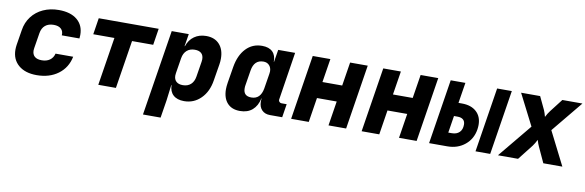

<svg xmlns="http://www.w3.org/2000/svg" viewBox="-51 -995 4906 1609"><g transform="rotate(10 2402.0 -190.0)"><path d="M46 -170Q46 -189 49 -210L70 -340Q80 -406 118 -456Q156 -506 215.5 -533Q275 -560 348 -560Q448 -560 504 -513.5Q560 -467 560 -385Q560 -375 558 -355H408Q411 -390 389.5 -410Q368 -430 327 -430Q282 -430 254.5 -407Q227 -384 220 -340L199 -210Q197 -196 197 -190Q197 -156 217.5 -138Q238 -120 278 -120Q319 -120 346.5 -139.5Q374 -159 383 -195H533Q514 -100 440 -45Q366 10 257 10Q159 10 102.5 -38.5Q46 -87 46 -170Z M931 0H781L846 -410H666L688 -550H1198L1176 -410H996Z M1755 -394Q1755 -368 1751 -345L1728 -205Q1713 -107 1654 -48.5Q1595 10 1512 10Q1452 10 1419.5 -20Q1387 -50 1386 -105H1384L1367 30L1343 180H1193L1309 -550H1454L1437 -445H1440Q1458 -500 1500.5 -530Q1543 -560 1602 -560Q1674 -560 1714.5 -515.5Q1755 -471 1755 -394ZM1600 -340Q1602 -356 1602 -361Q1602 -395 1583 -412.5Q1564 -430 1527 -430Q1486 -430 1459.5 -406.5Q1433 -383 1426 -340L1405 -210Q1403 -196 1403 -189Q1403 -156 1422.5 -138Q1442 -120 1478 -120Q1520 -120 1546 -143.5Q1572 -167 1579 -210Z M2364 -114 2346 0H2242Q2198 0 2172.5 -26.5Q2147 -53 2147 -98Q2147 -116 2149 -125H2147Q2133 -60 2092.5 -25Q2052 10 1987 10Q1917 10 1879 -32.5Q1841 -75 1841 -150Q1841 -172 1846 -205L1869 -345Q1886 -445 1940.5 -502.5Q1995 -560 2077 -560Q2136 -560 2166.5 -530Q2197 -500 2196 -445H2198L2215 -550H2359L2295 -140Q2294 -130 2301.5 -122Q2309 -114 2320 -114ZM2177 -340Q2179 -354 2179 -360Q2179 -392 2160.5 -412Q2142 -432 2111 -432Q2032 -432 2017 -340L1996 -210Q1994 -201 1994 -184Q1994 -118 2062 -118Q2101 -118 2124.5 -141.5Q2148 -165 2156 -210Z M2572 0H2422L2509 -550H2659L2627 -349H2795L2827 -550H2977L2890 0H2740L2773 -209H2605Z M3172 0H3022L3109 -550H3259L3227 -349H3395L3427 -550H3577L3490 0H3340L3373 -209H3205Z M3596 0 3683 -550H3808L3780 -375H3810Q3888 -375 3933 -334Q3978 -293 3978 -222Q3978 -204 3975 -184Q3962 -101 3900.5 -50.5Q3839 0 3751 0ZM4116 0H3991L4078 -550H4203ZM3769 -115Q3810 -115 3833.5 -138Q3857 -161 3857 -203Q3857 -231 3840.5 -245.5Q3824 -260 3792 -260H3762L3739 -115Z M4182 0 4417 -285 4282 -550H4444L4496 -440Q4506 -417 4514 -385Q4530 -417 4548 -440L4633 -550H4804L4586 -285L4730 0H4568L4508 -130Q4497 -153 4488 -185Q4472 -153 4455 -130L4353 0Z"/></g></svg>

Font: JetBrains Mono Extra Bold
Style: Italic
Weight: 800
Italic angle: -9°
Monospace: yes
Designer: Philipp Nurullin, Konstantin Bulenkov
Foundry: JetBrains
Version: 2.002